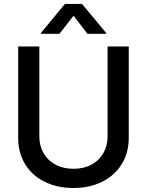

<svg xmlns="http://www.w3.org/2000/svg" viewBox="-20 -943 746 975"><path d="M633.8 -707V-242.2Q633.8 -168.5 598.9 -110.8Q564 -53.2 500.2 -20.8Q436.5 11.7 353.5 11.7Q269.5 11.7 205.6 -20.5Q141.6 -52.7 106.9 -110.6Q72.3 -168.5 72.3 -242.2V-707H179.7V-251Q179.7 -203.1 200.9 -165.8Q222.2 -128.4 261.5 -107.2Q300.8 -85.9 353.5 -85.9Q405.8 -85.9 444.8 -107.2Q483.9 -128.4 505.1 -165.8Q526.4 -203.1 526.4 -251V-707ZM353.5 -863.3 282.2 -771.5H188.5V-776.4L309.6 -922.9H396.5L518.6 -776.4V-771.5H423.8Z"/></svg>

Font: Pretendard Medium
Style: Regular
Weight: 500
Designer: Base glyphs from Inter by Rasmus Andersson; Hangeul glyphs from Noto Sans CJK(Source Han Sans) by Jang Soo-young and Kan
Foundry: Kil Hyung-jin
Version: Version 1.309